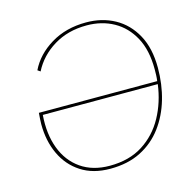

<svg xmlns="http://www.w3.org/2000/svg" viewBox="-101 -772 890 884"><g transform="rotate(-15 344.0 -330.0)"><path d="M319 10Q237 10 180 -27Q123 -64 93.5 -127.5Q64 -191 64 -270Q64 -283 65 -297Q66 -311 67 -324H631Q633 -338 633.5 -352Q634 -366 634 -380Q634 -471 601 -532Q568 -593 511.5 -624.5Q455 -656 383 -656Q293 -656 225.5 -614.5Q158 -573 124 -506L111 -515Q144 -583 216 -626.5Q288 -670 384 -670Q460 -670 520 -637Q580 -604 615 -540Q650 -476 650 -383Q650 -304 629.5 -233.5Q609 -163 568 -108Q527 -53 465 -21.5Q403 10 319 10ZM320 -4Q413 -4 478 -45.5Q543 -87 581 -156.5Q619 -226 630 -310H82Q75 -220 101 -151Q127 -82 183 -43Q239 -4 320 -4Z"/></g></svg>

Font: Work Sans Thin
Style: Italic
Weight: 250
Italic angle: -13°
Designer: Wei Huang
Foundry: Wei Huang
Version: Version 2.012